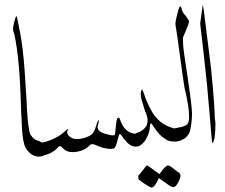

<svg xmlns="http://www.w3.org/2000/svg" viewBox="-20 -674 1017 868"><path d="M121 -61Q132 -44 147.5 -39.5Q163 -35 177.5 -23.5Q192 -12 192 0Q192 12 184.5 23Q177 34 154.5 34Q132 34 113 16Q94 -2 89 -23.5Q84 -45 82.5 -58Q81 -71 79.5 -91Q78 -111 78 -132Q76 -152 75 -187Q69 -411 45 -518Q40 -532 39 -541.5Q38 -551 44.5 -576Q51 -601 55 -601Q57 -599 70.5 -528.5Q84 -458 91 -359.5Q98 -261 99.5 -229Q101 -197 102 -180.5Q103 -164 104.5 -143.5Q106 -123 107.5 -113.5Q109 -104 111 -92Q113 -70 121 -61Z M289 -91Q291 -91 287.5 -87.5Q284 -84 284 -75.5Q284 -67 292 -59Q306 -45 329 -45Q364 -47 392 -64Q406 -76 414 -103.5Q422 -131 426 -131Q428 -126 424.5 -115Q421 -104 421 -100Q421 -75 473 -65Q481 -62 490 -62Q499 -62 500 -66.5Q501 -71 504 -106.5Q507 -142 515 -142Q521 -142 524 -130Q542 -79 582 -71Q604 -66 614 -60Q624 -54 624 -41Q624 -12 595 -11Q573 -11 555.5 -29Q538 -47 530 -61Q524 -69 521 -68.5Q518 -68 511 -39Q504 -10 497 -4.5Q490 1 466 -2Q442 -5 424 -13.5Q406 -22 398 -22Q390 -22 386 -18Q368 4 329 12Q294 18 273 4Q264 -5 258 -10Q249 -16 244 -10Q235 2 217 13Q195 28 152 32Q124 26 124 4Q124 -24 163 -28Q194 -33 224 -47.5Q254 -62 269 -76.5Q284 -91 289 -91Z M658 -107Q658 -75 639.5 -44Q621 -13 596 -13Q584 -13 574 -20.5Q564 -28 564 -41.5Q564 -55 571 -60Q578 -65 598 -73Q628 -82 642 -105Q645 -110 647 -124Q649 -139 640 -162Q635 -171 620 -224Q612 -252 621 -270Q623 -272 632 -248Q635 -238 638 -229Q646 -210 658 -186Q677 -145 711 -119Q731 -104 768 -93Q786 -88 791 -64Q793 -55 782 -45Q773 -36 764 -36Q718 -36 679 -95Q671 -107 669.5 -109Q668 -111 666.5 -112.5Q665 -114 664.5 -116Q664 -118 661 -115Q658 -112 658 -107ZM698 131Q680 174 664 174Q661 174 638 159.5Q615 145 612 141Q606 139 605.5 132Q605 125 605 121L616 108Q642 74 644 74Q649 74 688 104L701 113Q727 75 739 74Q747 74 762 86.5Q777 99 781 101Q796 109 796 120Q796 131 786.5 149Q777 167 770 170Q759 176 739 160Q731 155 718.5 145.5Q706 136 698 131Z M729 -57 736 -73Q745 -91 785 -97Q810 -101 822.5 -109Q835 -117 835 -145Q835 -193 815 -273Q813 -279 796 -404.5Q779 -530 776 -545Q773 -560 773 -568.5Q773 -577 781.5 -611Q790 -645 794.5 -645Q799 -645 802 -631Q805 -617 819 -603Q834 -583 834.5 -575.5Q835 -568 807 -504L808 -470Q809 -449 829 -319Q848 -193 848 -161Q848 -129 842 -97Q839 -66 813 -47Q790 -33 769 -34H765Q744 -34 730 -44Q725 -48 729 -57Z M951 -141 954 -118Q954 -38 940 -26Q938 -26 927.5 -159.5Q917 -293 901 -429Q885 -565 885 -567.5Q885 -570 891 -612L897 -654L903 -614Q905 -600 910 -558Q910 -558 934 -366Q951 -193 951 -141Z"/></svg>

Font: AMoshref-Naskh
Style: Naskh
Weight: 500
Version: Version 0.001